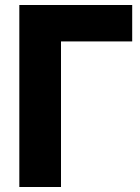

<svg xmlns="http://www.w3.org/2000/svg" viewBox="-20 -748 561 768"><path d="M57.3 0V-728H224V0ZM146.7 -582.3V-728H508.8V-582.3Z"/></svg>

Font: Murecho Thin
Style: Regular
Weight: 100
Designer: Neil Summerour
Foundry: Positype
Version: Version 1.010